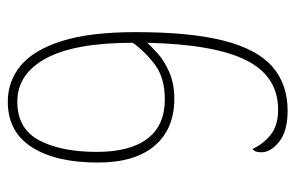

<svg xmlns="http://www.w3.org/2000/svg" viewBox="-156 -608 776 505"><g transform="rotate(-90 232.5 -356.0)"><path d="M193 12Q140 12 112 -10Q84 -32 84 -57Q84 -76 93 -80Q105 -53 129.5 -33Q154 -13 196 -13Q284 -13 326 -97Q368 -181 372 -357Q362 -346 343 -329Q324 -312 294 -299Q264 -286 225 -286Q145 -286 101 -338Q57 -390 57 -487Q57 -598 97.5 -661Q138 -724 217 -724Q271 -724 312 -690Q353 -656 376.5 -582Q400 -508 400 -388Q400 -244 377.5 -156Q355 -68 309 -28Q263 12 193 12ZM223 -311Q279 -311 313 -336Q347 -361 372 -395Q372 -548 331 -623.5Q290 -699 217 -699Q146 -699 115.5 -641.5Q85 -584 85 -490Q85 -402 120 -356.5Q155 -311 223 -311Z"/></g></svg>

Font: Noto Serif Condensed Thin
Style: Regular
Weight: 100
Width: 3
Designer: Monotype Design Team
Foundry: Monotype Imaging Inc.
Version: Version 2.013; ttfautohint (v1.8.4.7-5d5b)